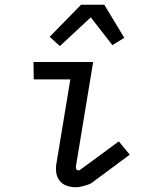

<svg xmlns="http://www.w3.org/2000/svg" viewBox="-20 -781 640 808"><path d="M299 7Q279 7 260.5 0.5Q242 -6 230.5 -21Q219 -36 216.5 -56Q214 -76 218 -96L276 -447H122L121 -520H372L300 -84Q298 -77 300.5 -70.5Q303 -64 310 -64Q313 -64 316 -65.5Q319 -67 321 -69L480 -186L526 -130L368 -13Q364 -10 360.5 -8Q357 -6 353 -5Q339 0 325.5 3.5Q312 7 299 7ZM232 -587 189 -626 321 -761H419L503 -622L453 -591L362 -708Z"/></svg>

Font: Iosevka Plex Etoile
Style: Italic
Weight: 400
Italic angle: -9°
Designer: Belleve Invis
Foundry: Belleve Invis
Version: Version 25.1.1; ttfautohint (v1.8.4)